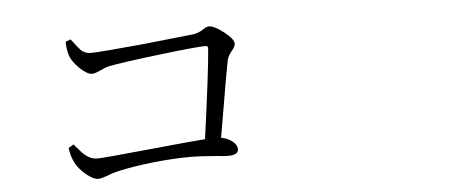

<svg xmlns="http://www.w3.org/2000/svg" viewBox="-40 -675 1580 663"><g transform="rotate(-5 750.0 -343.5)"><path d="M276.4 -97.7Q258.8 -97.7 232.4 -120.1Q209 -140.6 199.2 -160.2Q186.5 -184.6 183.6 -212.9L201.2 -223.6Q203.1 -221.7 207 -216.8Q226.6 -193.4 238.3 -183.6Q257.8 -168 279.3 -168Q298.8 -168 475.6 -185.5Q612.3 -199.2 655.3 -202.1Q687.5 -435.5 693.4 -512.7Q694.3 -522.5 684.6 -522.5Q655.3 -522.5 523.9 -506.8Q392.6 -491.2 344.7 -481.4Q335.9 -479.5 317.4 -470.7Q295.9 -460.9 287.1 -460.9Q269.5 -460.9 243.2 -486.3Q219.7 -509.8 212.9 -529.3Q205.1 -552.7 205.1 -579.1L222.7 -585.9Q226.6 -581.1 233.4 -572.3Q248 -552.7 255.9 -544.9Q270.5 -533.2 287.1 -533.2Q318.4 -533.2 462.9 -546.9Q586.9 -559.6 646.5 -566.4Q663.1 -568.4 681.6 -580.1Q694.3 -588.9 702.1 -588.9Q720.7 -588.9 753.4 -563.5Q786.1 -538.1 786.1 -521.5Q786.1 -511.7 773.4 -497.1Q760.7 -481.4 757.8 -468.8Q750 -433.6 719.7 -252.9Q713.9 -218.8 710.9 -202.1Q733.4 -198.2 749.5 -185.5Q765.6 -172.9 765.6 -158.2Q765.6 -137.7 729.5 -137.7Q718.8 -137.7 691.4 -140.6Q636.7 -145.5 595.7 -145.5Q541 -145.5 467.8 -137.7Q400.4 -129.9 356.4 -120.1Q331.1 -115.2 304.7 -104.5Q286.1 -97.7 276.4 -97.7Z"/></g></svg>

Font: Bpmf GenRyu Min R
Style: R
Weight: 400
Foundry: But Ko
Version: Version 1.320